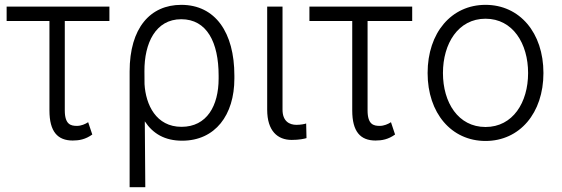

<svg xmlns="http://www.w3.org/2000/svg" viewBox="-20 -573 2328 796"><path d="M433.6 -545.5H7.5V-485.8H185V-115.1C185 -27.3 218.8 9.6 281.6 9.6C307.9 9.6 334.2 5 362.6 -15.3L345.5 -66.4C333.8 -58.6 316.4 -51.1 299 -51.1C273.8 -51.1 248.6 -56.5 248.6 -115.4V-485.8H433.6Z M517.4 203.1H582.4L580.3 -70C614.3 -18.5 663.4 10.3 735.1 10.3C872.2 10.3 951.7 -95.9 951.7 -247.5V-259.6C951.7 -438.6 872.5 -552.9 731.5 -552.9C603 -552.9 517.4 -457.4 517.4 -276.6ZM579.2 -224.1 578.8 -277.3C578.1 -393.5 624.6 -493.3 731.5 -493.3C837.7 -493.3 886.4 -397.4 886.4 -259.6V-247.5C886.4 -134.6 837.7 -47.2 732.6 -47.2C626.8 -47.2 584.2 -139.2 579.2 -224.1Z M1087.7 -545.5V-118.3C1087.7 -30.2 1130.7 7.1 1189.3 7.1C1220.2 7.1 1240.8 2.5 1250.7 -0.4L1249.3 -61.1C1244 -58.9 1226.2 -55.4 1209.2 -55.4C1179.7 -55.4 1151.3 -70.3 1151.3 -118.3V-545.5Z M1688.9 -545.5H1262.8V-485.8H1440.3V-115.1C1440.3 -27.3 1474.1 9.6 1536.9 9.6C1563.2 9.6 1589.5 5 1617.9 -15.3L1600.9 -66.4C1589.1 -58.6 1571.7 -51.1 1554.3 -51.1C1529.1 -51.1 1503.9 -56.5 1503.9 -115.4V-485.8H1688.9Z M1992.9 11.4C2134.2 11.4 2233 -104 2233 -270.2C2233 -437.5 2134.2 -552.9 1992.9 -552.9C1851.6 -552.9 1752.8 -437.5 1752.8 -270.2C1752.8 -104 1851.6 11.4 1992.9 11.4ZM1992.9 -46.5C1879.6 -46.5 1816.4 -148.1 1816.4 -270.2C1816.4 -392.4 1879.6 -495.4 1992.9 -495.4C2106.2 -495.4 2169.4 -392.4 2169.4 -270.2C2169.4 -148.1 2106.2 -46.5 1992.9 -46.5Z"/></svg>

Font: Karasuma Gothic
Style: Light
Weight: 300
Designer: Rasmus Andersson / Ryoko Nishizuka
Foundry: rsms
Version: Version 1.00